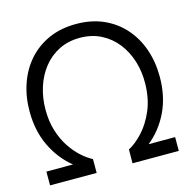

<svg xmlns="http://www.w3.org/2000/svg" viewBox="-107 -840 937 945"><g transform="rotate(-15 361.5 -367.0)"><path d="M33.3 0V-70.3H169Q105.5 -121.3 67.8 -199.3Q30 -277.3 30 -377.3Q30 -452.8 52.7 -517.9Q75.3 -583 118.4 -631.5Q161.5 -680 222.8 -707.2Q284.2 -734.3 361.7 -734.3Q439.2 -734.3 500.5 -707.2Q561.8 -680 604.9 -631.5Q648 -583 670.7 -517.9Q693.3 -452.8 693.3 -377.3Q693.3 -277.3 655.8 -199.3Q618.3 -121.3 554.3 -70.3H689.3V0H453.3L454 -70.3Q490.2 -89.2 526.8 -128.8Q563.5 -168.3 588.6 -226.8Q613.7 -285.3 615.3 -361Q616.7 -422.3 599.8 -476.9Q583 -531.5 549.9 -573.5Q516.8 -615.5 469.3 -639.6Q421.8 -663.7 361.7 -663.7Q302.2 -663.7 255.2 -639.9Q208.2 -616.2 175.2 -574.6Q142.3 -533 125.2 -479.1Q108 -425.2 108 -364.7Q108 -305.7 123 -257.5Q138 -209.3 162.5 -172.2Q187 -135.2 215.4 -109.7Q243.8 -84.2 270.7 -70.3V0Z"/></g></svg>

Font: Manrope ExtraLight
Style: Regular
Weight: 200
Designer: Mikhail Sharanda
Foundry: Mikhail Sharanda
Version: Version 4.505